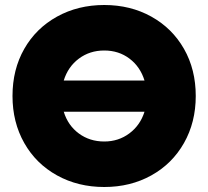

<svg xmlns="http://www.w3.org/2000/svg" viewBox="-20 -734 833 768"><path d="M30 -350Q30 -456 77 -538.5Q124 -621 208 -667.5Q292 -714 397 -714Q502 -714 585.5 -667.5Q669 -621 716 -538.5Q763 -456 763 -350Q763 -245 716 -162Q669 -79 585.5 -32.5Q502 14 397 14Q292 14 208 -32.5Q124 -79 77 -162Q30 -245 30 -350ZM558 -287H235Q252 -232 295.5 -200Q339 -168 397 -168Q454 -168 497.5 -200.5Q541 -233 558 -287ZM558 -412Q541 -467 498 -499.5Q455 -532 397 -532Q339 -532 295.5 -499.5Q252 -467 235 -412Z"/></svg>

Font: Chess Sans ExtraBold
Style: Regular
Weight: 800
Designer: Wolf Bōese
Foundry: Wolf Bōese
Version: Version 7.223